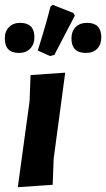

<svg xmlns="http://www.w3.org/2000/svg" viewBox="-51 -774 441 798"><path d="M157 -541 106 -564Q138 -665 159 -747L168 -754L254 -720L260 -709L175 -546ZM28 -554Q-31 -554 -31 -614Q-31 -644 -13.5 -661.5Q4 -679 33 -679Q92 -679 92 -619Q92 -590 74.5 -572Q57 -554 28 -554ZM306 -554Q246 -554 246 -614Q246 -644 263.5 -661.5Q281 -679 311 -679Q370 -679 370 -619Q370 -589 353 -571.5Q336 -554 306 -554ZM220 -472 172 -114 168 -6 23 4 72 -354 76 -462Z"/></svg>

Font: Alegreya Sans ExtraBold
Style: Italic
Weight: 800
Italic angle: -7°
Designer: Juan Pablo del Peral
Foundry: Huerta Tipografica
Version: Version 2.007